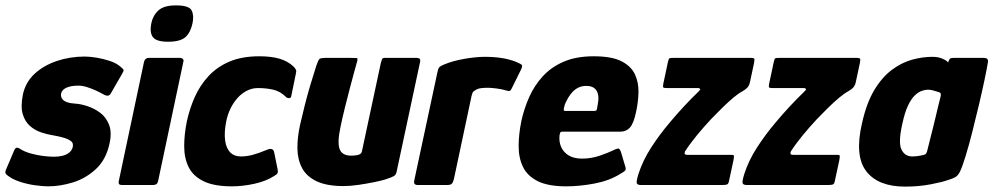

<svg xmlns="http://www.w3.org/2000/svg" viewBox="-34 -687 3689 713"><path d="M18 -127Q23 -140 30.5 -138.5Q38 -137 44 -132Q59 -123 80.5 -117Q102 -111 124.5 -108Q147 -105 166 -105Q184 -105 198 -108.5Q212 -112 222 -119.5Q232 -127 236 -140Q238 -148 235.5 -155.5Q233 -163 216.5 -170.5Q200 -178 160 -185Q141 -188 118.5 -195.5Q96 -203 77.5 -219Q59 -235 50.5 -263Q42 -291 51 -336Q61 -382 94.5 -413Q128 -444 177 -460.5Q226 -477 281 -477Q298 -477 323.5 -473Q349 -469 374.5 -460.5Q400 -452 416 -437Q425 -430 425 -426Q425 -422 420 -414L378 -341Q371 -327 355 -334Q341 -342 324 -350Q307 -358 289.5 -363.5Q272 -369 257 -369Q230 -369 213 -361.5Q196 -354 193 -340Q191 -329 196.5 -320.5Q202 -312 215 -307.5Q228 -303 247 -302Q265 -301 290 -293Q315 -285 337 -269Q359 -253 370.5 -225Q382 -197 373 -155Q360 -94 322 -59Q284 -24 236.5 -9.5Q189 5 145 5Q126 5 96.5 1Q67 -3 38.5 -12.5Q10 -22 -8 -37Q-17 -44 -13 -54Z M681 -601Q674 -567 655 -549.5Q636 -532 590 -532Q546 -532 533.5 -549.5Q521 -567 528 -601Q534 -630 554.5 -648.5Q575 -667 619 -667Q668 -667 677.5 -648.5Q687 -630 681 -601ZM553 -14Q550 0 535 0H418Q404 0 407 -14L501 -458Q505 -472 518 -472H635Q641 -472 645 -468Q649 -464 647 -458Z M827 5Q761 5 722 -14Q683 -33 666.5 -66.5Q650 -100 650 -144Q650 -188 660 -237Q670 -283 689 -326Q708 -369 739.5 -403.5Q771 -438 817.5 -458Q864 -478 929 -478Q973 -478 1004 -469Q1035 -460 1057 -439Q1064 -431 1065.5 -427Q1067 -423 1065 -415L1048 -332Q1047 -323 1040.5 -322.5Q1034 -322 1029 -326Q1007 -348 980.5 -354Q954 -360 924 -360Q902 -360 882.5 -350Q863 -340 847.5 -322.5Q832 -305 821.5 -283Q811 -261 806 -236Q798 -195 802 -165.5Q806 -136 821 -121Q836 -106 861 -106Q882 -106 904.5 -112Q927 -118 958 -131Q980 -140 984 -122L997 -58Q999 -49 996.5 -44Q994 -39 985 -34Q954 -14 910.5 -4.5Q867 5 827 5Z M1242 4Q1179 4 1141.5 -14Q1104 -32 1087.5 -63.5Q1071 -95 1070.5 -135.5Q1070 -176 1080 -222Q1088 -257 1097.5 -295Q1107 -333 1118.5 -371.5Q1130 -410 1141 -444Q1148 -465 1153 -468.5Q1158 -472 1174 -472H1268Q1283 -472 1290 -471.5Q1297 -471 1290 -451Q1289 -447 1282 -422Q1275 -397 1265.5 -360.5Q1256 -324 1246.5 -286Q1237 -248 1231 -218Q1218 -159 1227 -134Q1236 -109 1270 -109Q1274 -109 1280.5 -109.5Q1287 -110 1293 -111Q1299 -112 1304 -115.5Q1309 -119 1310 -125L1380 -452Q1382 -458 1384 -465Q1386 -472 1393 -472H1513Q1517 -472 1522.5 -470Q1528 -468 1526 -457L1439 -50Q1437 -38 1428.5 -33Q1420 -28 1395 -20Q1382 -16 1355 -10.5Q1328 -5 1297.5 -0.5Q1267 4 1242 4Z M1766 -476Q1846 -476 1894 -452Q1905 -447 1905 -442.5Q1905 -438 1902 -431L1867 -360Q1863 -351 1859 -349.5Q1855 -348 1846 -351Q1830 -356 1809.5 -358.5Q1789 -361 1780 -361Q1764 -361 1755.5 -360Q1747 -359 1742.5 -357.5Q1738 -356 1734 -354Q1729 -351 1724.5 -347.5Q1720 -344 1717 -330L1652 -24Q1648 -8 1643 -4Q1638 0 1627 0H1515Q1510 0 1506 -3.5Q1502 -7 1505 -20L1590 -417Q1593 -433 1597.5 -437.5Q1602 -442 1614 -447Q1647 -461 1690.5 -468.5Q1734 -476 1766 -476Z M1902 -237Q1912 -283 1931 -326Q1950 -369 1981.5 -403.5Q2013 -438 2059.5 -458Q2106 -478 2171 -478Q2238 -478 2274 -459.5Q2310 -441 2324 -410.5Q2338 -380 2337 -343.5Q2336 -307 2328 -271Q2319 -228 2305 -213Q2291 -198 2270 -198H2055Q2048 -198 2047 -195.5Q2046 -193 2044 -186Q2041 -162 2049.5 -142Q2058 -122 2077.5 -110Q2097 -98 2127 -98Q2162 -98 2193.5 -109Q2225 -120 2237 -126Q2253 -134 2260.5 -135.5Q2268 -137 2273 -119L2287 -72Q2292 -58 2287.5 -53.5Q2283 -49 2269 -41Q2229 -16 2174 -5.5Q2119 5 2069 5Q2002 5 1963.5 -14Q1925 -33 1908.5 -66.5Q1892 -100 1892 -144Q1892 -188 1902 -237ZM2185 -295Q2189 -314 2188 -327.5Q2187 -341 2181.5 -350Q2176 -359 2166.5 -363.5Q2157 -368 2143 -368Q2127 -368 2114.5 -362Q2102 -356 2092.5 -346Q2083 -336 2076 -324Q2069 -312 2064 -300Q2059 -284 2059.5 -279.5Q2060 -275 2064 -275Q2091 -275 2118.5 -275Q2146 -275 2173 -275Q2180 -275 2181.5 -278.5Q2183 -282 2185 -295Z M2337 -41Q2353 -91 2384 -139Q2415 -187 2454 -233Q2479 -263 2506 -292Q2533 -321 2561 -348Q2564 -351 2566 -354Q2568 -357 2560 -360H2441Q2432 -360 2429.5 -362Q2427 -364 2429 -375L2446 -455Q2449 -469 2452 -470.5Q2455 -472 2467 -472H2754Q2767 -472 2767.5 -467.5Q2768 -463 2766 -452L2751 -382Q2750 -375 2745 -366.5Q2740 -358 2723 -348Q2708 -340 2689 -324Q2670 -308 2649 -287.5Q2628 -267 2606 -244Q2579 -215 2553.5 -184Q2528 -153 2510 -125Q2508 -121 2508.5 -116.5Q2509 -112 2519 -112H2681Q2691 -112 2691.5 -108.5Q2692 -105 2690 -93L2673 -14Q2671 -4 2666 -2Q2661 0 2648 0H2346Q2334 0 2331 -6Q2328 -12 2337 -41Z M2730 -41Q2746 -91 2777 -139Q2808 -187 2847 -233Q2872 -263 2899 -292Q2926 -321 2954 -348Q2957 -351 2959 -354Q2961 -357 2953 -360H2834Q2825 -360 2822.5 -362Q2820 -364 2822 -375L2839 -455Q2842 -469 2845 -470.5Q2848 -472 2860 -472H3147Q3160 -472 3160.5 -467.5Q3161 -463 3159 -452L3144 -382Q3143 -375 3138 -366.5Q3133 -358 3116 -348Q3101 -340 3082 -324Q3063 -308 3042 -287.5Q3021 -267 2999 -244Q2972 -215 2946.5 -184Q2921 -153 2903 -125Q2901 -121 2901.5 -116.5Q2902 -112 2912 -112H3074Q3084 -112 3084.5 -108.5Q3085 -105 3083 -93L3066 -14Q3064 -4 3059 -2Q3054 0 3041 0H2739Q2727 0 2724 -6Q2721 -12 2730 -41Z M3327 6Q3227 6 3183 -51Q3139 -108 3167 -229Q3184 -305 3213 -353Q3242 -401 3278.5 -428Q3315 -455 3353.5 -465.5Q3392 -476 3429 -476Q3450 -476 3466 -469Q3482 -462 3487 -455L3489 -461Q3492 -469 3496 -470.5Q3500 -472 3508 -472H3620Q3636 -472 3635 -458Q3631 -433 3622 -390Q3613 -347 3601 -296.5Q3589 -246 3576.5 -196.5Q3564 -147 3552 -108Q3540 -69 3532 -52Q3526 -39 3518.5 -32.5Q3511 -26 3485 -18Q3466 -11 3422 -2.5Q3378 6 3327 6ZM3354 -106Q3363 -106 3371 -107Q3379 -108 3386 -109.5Q3393 -111 3397 -112Q3402 -113 3404.5 -116Q3407 -119 3409 -126Q3414 -147 3419.5 -168Q3425 -189 3430 -209.5Q3435 -230 3440 -250.5Q3445 -271 3449.5 -290.5Q3454 -310 3459 -329Q3461 -336 3459 -340Q3457 -344 3452 -345Q3445 -347 3433.5 -350.5Q3422 -354 3412 -354Q3402 -354 3389 -349.5Q3376 -345 3363 -332.5Q3350 -320 3338 -295Q3326 -270 3317 -228Q3301 -158 3313.5 -132Q3326 -106 3354 -106Z"/></svg>

Font: Glory ExtraBold
Style: Italic
Weight: 800
Italic angle: -12°
Version: Version 1.011